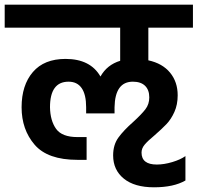

<svg xmlns="http://www.w3.org/2000/svg" viewBox="-30 -681 842 818"><path d="M602 -563V-424Q662 -411 694.5 -371.5Q727 -332 727 -275Q727 -235 713 -204Q699 -173 679.5 -152.5Q660 -132 629 -105Q600 -81 586.5 -65Q573 -49 573 -31Q573 20 638 20Q669 20 704 9.5Q739 -1 760 -16V88Q710 117 626 117Q543 117 497.5 80Q452 43 452 -19Q452 -64 474.5 -95Q497 -126 538 -162Q573 -194 589.5 -215.5Q606 -237 606 -266Q606 -298 588 -315.5Q570 -333 536 -333Q460 -333 458 -224V-198H337V-224Q337 -278 318 -305.5Q299 -333 262 -333Q183 -333 183 -224Q184 -167 209 -132Q234 -97 300 -97H339V0H300Q173 0 117.5 -64.5Q62 -129 62 -224Q62 -318 110 -374Q158 -430 249 -430Q355 -430 398 -355Q426 -405 482 -422V-563H-10V-661H792V-563Z"/></svg>

Font: Biryani
Style: Bold
Weight: 700
Designer: Dan Reynolds and Mathieu Reguer
Foundry: Dan Reynolds and Mathieu Reguer
Version: Version 1.004; ttfautohint (v1.1) -l 5 -r 5 -G 72 -x 0 -D la